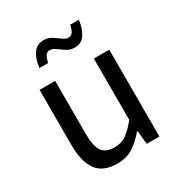

<svg xmlns="http://www.w3.org/2000/svg" viewBox="-166 -804 876 932"><g transform="rotate(-30 272.5 -337.5)"><path d="M223.6 12.2Q144 12.2 109.1 -36.4Q74.2 -85 74.2 -177.7V-486.8H161.6V-189.5Q161.6 -122.1 181.6 -92.5Q201.7 -63 251 -63Q290 -63 317.4 -82.3Q344.7 -101.6 378.4 -143.1V-486.8H464.8V0H393.6L386.2 -75.7H383.3Q349.6 -36.1 312.7 -12Q275.9 12.2 223.6 12.2ZM127 -579.1Q131.3 -625.5 152.1 -656Q172.9 -686.5 210 -686.5Q235.4 -686.5 255.1 -673.8Q274.9 -661.1 291.5 -648.7Q308.1 -636.2 324.2 -636.2Q352.1 -636.2 360.8 -686.5H409.2Q404.8 -640.1 384 -609.6Q363.3 -579.1 326.7 -579.1Q300.8 -579.1 281.5 -591.6Q262.2 -604 245.6 -616.7Q229 -629.4 211.9 -629.4Q184.6 -629.4 175.8 -579.1Z"/></g></svg>

Font: Varta Light Medium
Style: Regular
Weight: 500
Version: Version 1.004